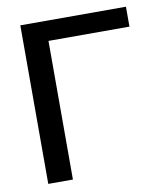

<svg xmlns="http://www.w3.org/2000/svg" viewBox="-80 -768 729 836"><g transform="rotate(-10 285.0 -350.5)"><path d="M66 -701H533V-613H175V0H66Z"/></g></svg>

Font: LT Superior Semi-bold
Style: Regular
Weight: 600
Designer: Daniel Lyons
Foundry: LyonsType
Version: Version 1.0